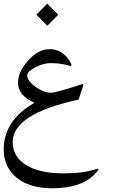

<svg xmlns="http://www.w3.org/2000/svg" viewBox="-20 -747 613 1041"><path d="M295.9 -667 236.8 -607.4 177.2 -667.5 236.3 -727.1ZM492.2 198.7Q419.9 273.9 260.7 273.9Q202.1 273.9 154.3 259.5Q106.4 245.1 72 217.8Q37.6 190.4 18.8 151.6Q0 112.8 0 64Q0 -94.2 167 -189.9Q77.6 -228.5 77.6 -299.3Q77.6 -356.4 130.9 -416.5Q186.5 -480.5 249 -480.5Q318.8 -480.5 358.9 -414.1Q367.7 -399.4 367.7 -394Q367.7 -389.6 362.8 -389.6Q359.4 -389.6 351.1 -392.1Q342.8 -394.5 329.3 -397.5Q315.9 -400.4 296.9 -402.6Q277.8 -404.8 252.9 -404.8Q236.3 -404.8 214.8 -399.2Q193.4 -393.6 174.1 -383.8Q154.8 -374 141.1 -362.1Q127.4 -350.1 127.4 -337.4Q127.4 -321.8 140.9 -305.2Q154.3 -288.6 173.8 -274.9Q193.4 -261.2 215.3 -252.7Q237.3 -244.1 254.9 -244.1Q281.7 -244.1 409.2 -285.6Q417.5 -288.6 422.4 -289.8Q427.2 -291 429.2 -291.5Q432.1 -291.5 432.1 -288.1Q432.1 -284.7 427.2 -270L406.2 -207Q48.8 -129.9 48.8 23.4Q48.8 63.5 67.6 95Q86.4 126.5 122.1 148.4Q157.7 170.4 208.7 181.6Q259.8 192.9 324.2 192.9Q424.3 192.9 481.4 175.3Q493.7 171.4 500.7 170.2Q507.8 168.9 509.8 168.5Q514.2 168.5 514.2 171.4Q514.2 175.8 492.2 198.7Z"/></svg>

Font: XB Kayhan
Style: Regular
Weight: 400
Designer: Behnam
Foundry: Irmug
Version: Version 7.300 2009